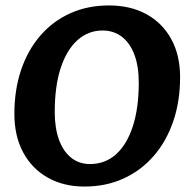

<svg xmlns="http://www.w3.org/2000/svg" viewBox="-20 -673 691 705"><path d="M290.1 12Q213.6 12 155.5 -20.7Q97.4 -53.4 65.1 -113.4Q32.8 -173.4 32.8 -254.9Q32.8 -343.2 57.5 -416.3Q82.2 -489.4 128.3 -542.5Q174.4 -595.6 238.2 -624.3Q302 -653 380.2 -653Q459.2 -653 517.6 -620.9Q576.1 -588.9 608.7 -529.8Q641.3 -470.7 641.3 -389.2Q641.3 -300.9 616.1 -227.4Q590.9 -153.8 544.3 -100.3Q497.7 -46.7 433.4 -17.4Q369 12 290.1 12ZM310.5 -70.6Q365.3 -70.6 405.3 -105.8Q445.3 -141.1 467.4 -208.2Q489.5 -275.3 489.5 -369.6Q489.5 -429.8 473.4 -472.5Q457.3 -515.2 427.4 -538.1Q397.5 -561 356.3 -561Q304.1 -561 264.4 -525.5Q224.7 -489.9 202.8 -423.1Q181 -356.3 181 -262Q181 -202.3 196.8 -159.4Q212.6 -116.4 241.7 -93.5Q270.9 -70.6 310.5 -70.6Z"/></svg>

Font: Alegreya
Style: Italic
Weight: 400
Italic angle: -7°
Designer: Juan Pablo del Peral
Foundry: Huerta Tipografica
Version: Version 2.009